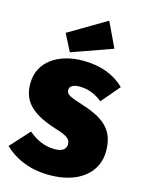

<svg xmlns="http://www.w3.org/2000/svg" viewBox="-153 -1086 897 1193"><g transform="rotate(15 296.0 -489.5)"><path d="M397 -1001 155 -858 211 -748 473 -841ZM306 -719C145 -719 24 -637 24 -499C24 -399 68 -324 244 -268C329 -242 348 -227 348 -191C348 -166 330 -142 275 -142C212 -142 156 -167 106 -210L-6 -87C51 -32 144 22 285 22C474 22 588 -74 588 -212C588 -335 531 -401 381 -450C287 -481 262 -488 262 -519C262 -542 280 -558 326 -558C380 -558 428 -539 473 -503L573 -621C508 -684 421 -719 306 -719Z"/></g></svg>

Font: Fira Sans Ultra
Style: Regular
Weight: 950
Designer: Carrois Corporate & Edenspiekermann AG
Foundry: Carrois Corporate GbR & Edenspiekermann AG
Version: Version 4.203;PS 004.203;hotconv 1.0.88;makeotf.lib2.5.64775